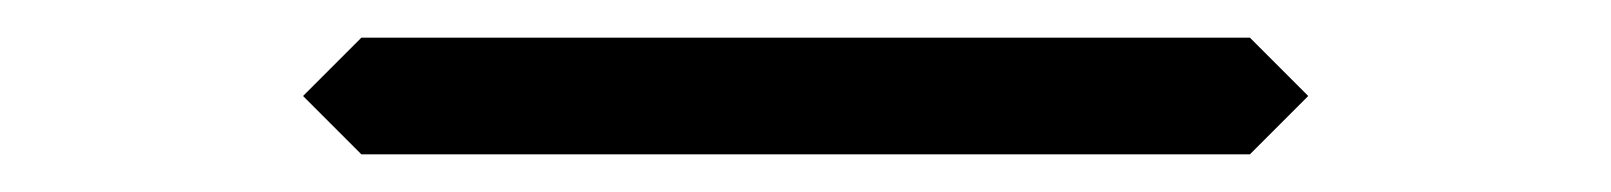

<svg xmlns="http://www.w3.org/2000/svg" viewBox="-20 -82 856 102"><path d="M675 -31 644 0H172L141 -31L172 -62H644Z"/></svg>

Font: DSEG7 Classic
Style: Light
Weight: 300
Designer: Keshikan(Twitter:@keshinomi_88pro)
Version: Version 0.46